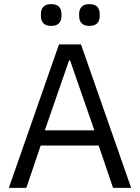

<svg xmlns="http://www.w3.org/2000/svg" viewBox="-20 -914 681 934"><path d="M530 0 460 -206H178L108 0H23L267 -698H374L618 0ZM321 -620H316L198 -280H439ZM229 -788Q203 -788 191 -801Q179 -814 179 -835V-847Q179 -868 191 -881Q203 -894 229 -894Q255 -894 267 -881Q279 -868 279 -847V-835Q279 -814 267 -801Q255 -788 229 -788ZM415 -788Q389 -788 377 -801Q365 -814 365 -835V-847Q365 -868 377 -881Q389 -894 415 -894Q441 -894 453 -881Q465 -868 465 -847V-835Q465 -814 453 -801Q441 -788 415 -788Z"/></svg>

Font: IBM Plex Sans Arabic
Style: Regular
Weight: 400
Designer: Mike Abbink, Paul van der Laan, Pieter van Rosmalen, Wael Morcos, Khajak Apelian
Foundry: Bold Monday
Version: Version 1.1